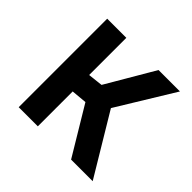

<svg xmlns="http://www.w3.org/2000/svg" viewBox="-131 -633 767 767"><g transform="rotate(45 252.0 -250.0)"><path d="M174 -290 237 -297 356 -500H477L329 -258L484 0H362L240 -203L174 -197V0H66V-500H174Z"/></g></svg>

Font: Titillium Web[RUS by Daymarius]
Style: Regular
Weight: 600
Designer: Cyrillization by Daymarius
Foundry: Cyrillization by Daymarius
Version: Version 1.002 September 11, 2018